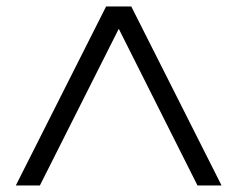

<svg xmlns="http://www.w3.org/2000/svg" viewBox="-20 -770 732 592"><path d="M588.9 -198.2 346.2 -681.2 103 -198.2H28.8L307.1 -750H384.8L663.1 -198.2Z"/></svg>

Font: Oakes Grotesk
Style: Italic
Weight: 400
Designer: Samuel Oakes
Foundry: Samuel Oakes
Version: Version 1.0 | wf-rip DC20170320